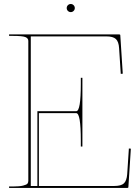

<svg xmlns="http://www.w3.org/2000/svg" viewBox="-20 -930 695 950"><path d="M315.9 -876Q310.1 -881.8 310.1 -890.1Q310.1 -898.4 315.9 -904.3Q321.8 -910.2 330.1 -910.2Q338.4 -910.2 344.2 -904.3Q350.1 -898.4 350.1 -890.1Q350.1 -881.8 344.2 -876Q338.4 -870.1 330.1 -870.1Q321.8 -870.1 315.9 -876ZM24.9 0V-7.3H44.9Q77.1 -7.3 94.5 -11.7Q111.8 -16.1 116 -21.5Q120.1 -26.9 120.1 -35.6V-727.5Q120.1 -740.7 105.5 -746.6Q90.8 -752.4 44.9 -752.4H24.9V-759.8H569.8Q575.2 -759.8 575.2 -755.4L587.4 -565.4L577.6 -564.5L569.3 -691.4Q567.4 -724.1 553.2 -737.1Q539.1 -750 505.9 -750H132.3V-9.8H165V-379.9H357.4Q379.9 -379.9 379.9 -515.1V-544.9H387.7V-205.1H379.9V-234.9Q379.9 -370.1 357.4 -370.1H172.4V-9.8H545.9Q579.6 -9.8 593.3 -22.9Q606.9 -36.1 609.4 -68.4L617.7 -195.3L627.4 -194.3L615.2 -4.4Q615.2 0 609.9 0Z"/></svg>

Font: ZnikomitNo25
Style: Regular
Weight: 100
Designer: gluk
Foundry: gluk
Version: Version 0.56